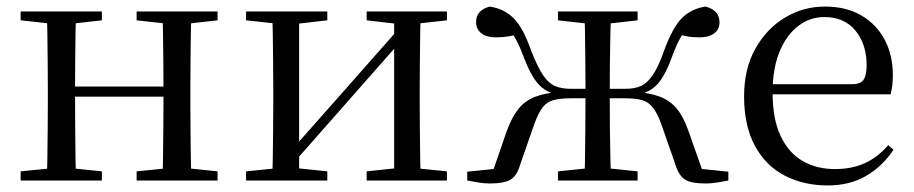

<svg xmlns="http://www.w3.org/2000/svg" viewBox="-20 -551 2790 586"><path d="M123 0Q124 -24 124.5 -65Q125 -106 125.5 -150Q126 -194 126 -229V-288Q126 -322 125.5 -366Q125 -410 124.5 -451Q124 -492 123 -516H212Q211 -492 210.5 -450.5Q210 -409 209.5 -363Q209 -317 209 -280V-260Q209 -210 209.5 -159Q210 -108 210.5 -66Q211 -24 212 0ZM475 0Q477 -24 477.5 -66Q478 -108 478.5 -159Q479 -210 479 -260V-280Q479 -317 478.5 -363Q478 -409 477.5 -450.5Q477 -492 475 -516H564Q563 -492 562.5 -451Q562 -410 561.5 -366Q561 -322 561 -288V-229Q561 -194 561.5 -150Q562 -106 562.5 -65Q563 -24 564 0ZM43 0V-28L153 -39H185L291 -28V0ZM43 -489V-516H291V-489L185 -477H153ZM397 0V-28L505 -39H538L644 -28V0ZM397 -489V-516H644V-489L538 -477H505ZM167 -256V-287H520V-256Z M731 0V-28L840 -39H874L979 -28V0ZM1099 0V-28L1202 -39H1236L1344 -28V0ZM811 0Q812 -24 812.5 -65Q813 -106 813.5 -150Q814 -194 814 -229V-288Q814 -322 813.5 -366Q813 -410 812.5 -451Q812 -492 811 -516H893V0ZM870 -47 835 -66H846L1023 -266L1204 -471L1238 -451H1226L1048 -249ZM1183 0V-516H1264Q1263 -492 1262.5 -451Q1262 -410 1261.5 -366Q1261 -322 1261 -288V-229Q1261 -194 1261.5 -150Q1262 -106 1262.5 -65Q1263 -24 1264 0ZM731 -489V-516H979V-489L875 -477H841ZM1099 -489V-516H1344V-489L1237 -477H1202Z M1406 0V-27L1534 -40L1479 -13L1527 -152Q1543 -195 1563 -219.5Q1583 -244 1613 -255.5Q1643 -267 1690 -271L1686 -261Q1647 -268 1623 -294.5Q1599 -321 1576 -383Q1562 -420 1549.5 -439.5Q1537 -459 1518 -479L1566 -448Q1549 -443 1532 -440Q1515 -437 1493 -437Q1465 -437 1449 -449.5Q1433 -462 1433 -484Q1433 -520 1475 -531Q1519 -524 1548 -495Q1577 -466 1602 -394Q1621 -346 1637.5 -321.5Q1654 -297 1674 -288.5Q1694 -280 1720 -280H1804V-251H1722Q1690 -251 1669.5 -245.5Q1649 -240 1636 -223Q1623 -206 1611 -173L1567 -47Q1558 -15 1538.5 -3Q1519 9 1475 9Q1458 9 1440.5 6Q1423 3 1406 0ZM2203 0Q2186 3 2168.5 6Q2151 9 2135 9Q2089 9 2070.5 -3Q2052 -15 2042 -47L1998 -173Q1986 -206 1972.5 -223Q1959 -240 1939.5 -245.5Q1920 -251 1887 -251H1804V-280H1889Q1917 -280 1936 -288.5Q1955 -297 1972 -321.5Q1989 -346 2006 -394Q2032 -466 2060.5 -495Q2089 -524 2133 -531Q2176 -520 2176 -483Q2176 -461 2159.5 -449Q2143 -437 2116 -437Q2093 -437 2077 -440Q2061 -443 2045 -448L2091 -479Q2071 -459 2059 -439.5Q2047 -420 2033 -383Q2011 -321 1987 -294.5Q1963 -268 1922 -261L1919 -271Q1965 -267 1995 -255.5Q2025 -244 2045.5 -219.5Q2066 -195 2081 -152L2130 -13L2075 -40L2203 -27ZM1764 0Q1765 -24 1765.5 -66Q1766 -108 1766.5 -158.5Q1767 -209 1767 -257V-274Q1767 -315 1766.5 -362Q1766 -409 1765.5 -450.5Q1765 -492 1764 -516H1845Q1844 -492 1843 -450.5Q1842 -409 1841.5 -362Q1841 -315 1841 -274V-257Q1841 -209 1841.5 -158.5Q1842 -108 1843 -66Q1844 -24 1845 0ZM1683 0V-28L1790 -39H1820L1926 -28V0ZM1683 -489V-516H1926V-489L1820 -477H1790Z M2506 15Q2433 15 2375 -15Q2317 -45 2284 -106Q2251 -167 2251 -257Q2251 -341 2285.5 -402.5Q2320 -464 2376 -497.5Q2432 -531 2498 -531Q2563 -531 2609.5 -503.5Q2656 -476 2680.5 -429Q2705 -382 2705 -323Q2705 -287 2698 -263H2290V-294H2580Q2607 -294 2616 -308Q2625 -322 2625 -352Q2625 -416 2591 -457.5Q2557 -499 2496 -499Q2452 -499 2416 -471.5Q2380 -444 2359 -392.5Q2338 -341 2338 -269Q2338 -188 2362.5 -136Q2387 -84 2430 -59.5Q2473 -35 2528 -35Q2581 -35 2620.5 -53.5Q2660 -72 2691 -108L2707 -94Q2674 -44 2624 -14.5Q2574 15 2506 15Z"/></svg>

Font: Noto Serif KR
Style: Regular
Weight: 400
Designer: Ryoko NISHIZUKA  (kana & ideographs); Frank Grießhammer (Latin, Greek & Cyrillic); Wenlong ZHANG  (bopomofo); Sandoll Co
Foundry: Adobe
Version: Version 2.003-H1;hotconv 1.1.1;makeotfexe 2.6.0